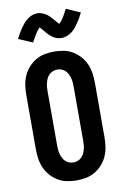

<svg xmlns="http://www.w3.org/2000/svg" viewBox="-105 -1035 710 1102"><g transform="rotate(-10 250.0 -484.0)"><path d="M250 8Q222 8 194 2.5Q166 -3 142 -17.5Q118 -32 99 -53.5Q80 -75 69 -100.5Q58 -126 54 -154Q50 -182 50 -210V-525Q50 -553 54 -581Q58 -609 69 -634.5Q80 -660 99 -681.5Q118 -703 142 -717.5Q166 -732 194 -737.5Q222 -743 250 -743Q278 -743 306 -737.5Q334 -732 358 -717.5Q382 -703 401 -681.5Q420 -660 431 -634.5Q442 -609 446 -581Q450 -553 450 -525V-210Q450 -182 446 -154Q442 -126 431 -100.5Q420 -75 401 -53.5Q382 -32 358 -17.5Q334 -3 306 2.5Q278 8 250 8ZM250 -97Q263 -97 275 -101.5Q287 -106 296.5 -115Q306 -124 311.5 -135.5Q317 -147 320.5 -159.5Q324 -172 325 -185Q326 -198 326 -210V-525Q326 -537 325 -550Q324 -563 320.5 -575.5Q317 -588 311.5 -599.5Q306 -611 296.5 -620Q287 -629 275 -633.5Q263 -638 250 -638Q237 -638 225 -633.5Q213 -629 203.5 -620Q194 -611 188.5 -599.5Q183 -588 179.5 -575.5Q176 -563 175 -550Q174 -537 174 -525V-210Q174 -198 175 -185Q176 -172 179.5 -159.5Q183 -147 188.5 -135.5Q194 -124 203.5 -115Q213 -106 225 -101.5Q237 -97 250 -97ZM307 -812Q294 -812 282.5 -815.5Q271 -819 260.5 -825.5Q250 -832 240.5 -840.5Q231 -849 223.5 -858Q216 -867 207 -878Q198 -889 193 -894Q180 -882 168.5 -863.5Q157 -845 141 -815L59 -850Q68 -868 77 -883Q86 -898 94.5 -910.5Q103 -923 112 -933.5Q121 -944 133.5 -954Q146 -964 161.5 -970Q177 -976 193 -976Q206 -976 217.5 -972Q229 -968 239.5 -962Q250 -956 259.5 -947Q269 -938 276.5 -929.5Q284 -921 292 -911Q300 -901 307 -894Q320 -905 331.5 -923.5Q343 -942 359 -973L441 -937Q432 -919 423 -904Q414 -889 405.5 -877Q397 -865 388 -854Q379 -843 366.5 -833.5Q354 -824 338.5 -818Q323 -812 307 -812Z"/></g></svg>

Font: Iosevka Curly Extrabold
Style: Regular
Weight: 800
Monospace: yes
Designer: Belleve Invis
Foundry: Belleve Invis
Version: Version 22.1.2; ttfautohint (v1.8.4)